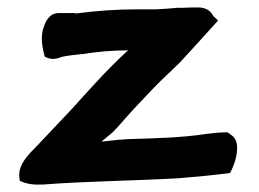

<svg xmlns="http://www.w3.org/2000/svg" viewBox="-20 -490 696 515"><path d="M32 -13 33 -5C52 4 70 6 95 5C212 -4 339 -5 460 -12C509 -16 552 -20 597 -26C607 -44 617 -72 616 -96C615 -121 602 -127 590 -135H586C569 -135 552 -133 535 -131C471 -121 400 -119 327 -117L297 -115C281 -113 267 -112 252 -110C262 -118 271 -126 282 -135C295 -148 308 -163 321 -178C343 -203 369 -229 393 -255C415 -278 439 -299 463 -323C495 -358 524 -389 555 -424L565 -435L552 -447C547 -459 533 -470 513 -470C498 -470 485 -470 469 -469H455C435 -467 419 -466 399 -465H350C292 -465 237 -461 185 -454C183 -454 177 -456 170 -455H138C111 -455 101 -430 97 -416C87 -391 95 -356 100 -338L107 -335C123 -328 139 -335 148 -338C163 -341 180 -343 200 -345H201C239 -351 280 -355 325 -355C324 -355 322 -353 320 -352L318 -350C266 -302 220 -250 173 -198C144 -167 117 -139 87 -107C72 -89 26 -55 32 -13Z"/></svg>

Font: Hussar Pisanka
Style: Bd
Weight: 700
Designer: Robert Jablonski
Foundry: Cannot Into Space Fonts
Version: Version 1.070